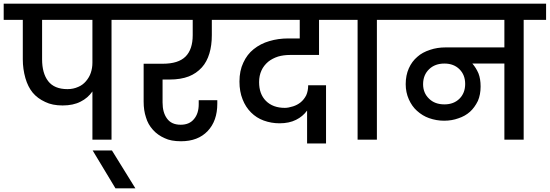

<svg xmlns="http://www.w3.org/2000/svg" viewBox="-44 -760 2992 1045"><path d="M323.2 -274.9Q355 -274.9 381.8 -287.1Q405.8 -296.9 423.8 -317.9Q442.4 -339.8 450.2 -363.8Q459 -389.6 459 -418.9V-651.9H185.1V-437Q185.1 -361.8 217.8 -318.8Q251.5 -274.9 323.2 -274.9ZM-23.9 -651.9V-740.2H685.1V-651.9H563V0H459V-262.2Q433.6 -226.1 395 -207Q355 -186 296.9 -186Q240.7 -186 202.1 -205.1Q159.7 -224.6 133.8 -255.9Q107.9 -287.6 94.2 -335Q80.1 -384.8 80.1 -437V-651.9Z M692.9 265.1H584.5L460.4 59.1H565.4Z M1218.8 -651.9H1108.9V-568.8Q1108.9 -512.7 1095.7 -469.2Q1082 -423.3 1054.7 -393.1Q1024.9 -360.4 983.9 -344.2Q939.9 -327.1 878.4 -327.1H840.8V-202.1Q840.8 -147.9 864.7 -115.2Q888.7 -81.1 939.5 -81.1Q986.8 -81.1 1011.7 -111.8Q1037.6 -142.1 1037.6 -192.9V-214.8H1138.7V-195.8Q1138.7 -102.1 1086.4 -46.9Q1033.7 8.8 941.4 8.8Q886.2 8.8 852.5 -7.8Q814.5 -24.4 788.6 -53.2Q761.2 -83.5 750.5 -121.1Q737.8 -158.7 737.8 -207V-413.1H841.8Q926.8 -413.1 965.8 -452.1Q1004.9 -491.2 1004.9 -568.8V-651.9H636.7V-740.2H1218.8Z M1827.1 -651.9H1692.4V-460.9H1535.2Q1499 -460.9 1469.2 -452.1Q1438 -441.9 1415.5 -423.8Q1391.1 -402.8 1379.4 -377Q1366.2 -348.6 1366.2 -313Q1366.2 -248 1403.3 -210.9Q1441.4 -172.9 1506.3 -172.9Q1525.4 -172.9 1551.3 -181.2Q1574.2 -188.5 1592.3 -203.1Q1610.4 -217.8 1622.6 -241.2Q1633.3 -265.1 1633.3 -295.9H1730.5V21H1627.4V-158.2Q1604 -126 1567.4 -107.9Q1529.8 -88.9 1477.5 -88.9Q1432.6 -88.9 1391.1 -104Q1352.1 -118.2 1322.3 -147.9Q1292.5 -177.7 1276.4 -219.2Q1259.3 -261.7 1259.3 -315.9Q1259.3 -375 1280.3 -418.9Q1300.8 -463.9 1336.4 -492.2Q1374 -522.5 1421.4 -536.1Q1469.7 -550.8 1525.4 -550.8H1587.4V-651.9H1170.4V-740.2H1828.1Z M1780.3 -740.2H2129.4V-651.9H2007.3V0H1902.3V-651.9H1780.3Z M2375 -191.9Q2425.8 -191.9 2457 -223.1Q2487.8 -253.9 2487.8 -303.2Q2487.8 -352.1 2457 -382.8Q2425.8 -414.1 2375 -414.1Q2323.7 -414.1 2292 -383.8Q2258.8 -352.1 2258.8 -301.8Q2258.8 -253.9 2291 -223.1Q2322.3 -191.9 2375 -191.9ZM2081.1 -651.9V-740.2H2928.2V-651.9H2806.2V0H2701.2V-414.1H2526.9Q2546.9 -391.1 2560.1 -360.8Q2571.8 -331.1 2571.8 -289.1Q2571.8 -245.1 2557.1 -210.9Q2539.1 -174.3 2514.2 -151.9Q2487.3 -127.9 2451.2 -116.2Q2415.5 -103 2373 -103Q2331.1 -103 2291 -117.2Q2255.9 -129.4 2225.1 -157.2Q2198.2 -181.2 2181.2 -219.2Q2164.1 -257.3 2164.1 -301.8Q2164.1 -350.1 2181.2 -388.2Q2197.8 -425.8 2228 -451.2Q2254.4 -475.1 2296.9 -488.8Q2335.4 -502 2381.8 -502H2701.2V-651.9Z"/></svg>

Font: PoppinsZ Medium
Style: Regular
Weight: 500
Designer: Ninad Kale (Devanagari), Jonny Pinhorn (Latin)
Foundry: Indian Type Foundry
Version: Version 3.002;FEAKit 1.0